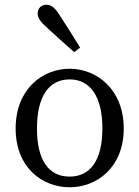

<svg xmlns="http://www.w3.org/2000/svg" viewBox="-20 -777 588 810"><path d="M274 13C387 13 502 -69 502 -235C502 -401 387 -487 274 -487C159 -487 46 -401 46 -235C46 -69 159 13 274 13ZM274 -32C185 -32 136 -101 136 -235C136 -369 185 -442 274 -442C361 -442 412 -369 412 -235C412 -101 361 -32 274 -32ZM318 -576C289 -623 260 -670 229 -717C210 -747 193 -757 176 -757C157 -757 139 -745 139 -720C139 -707 144 -692 171 -667C211 -630 251 -594 293 -557L318 -576Z"/></svg>

Font: Source Serif Variable
Style: Regular
Weight: 389
Designer: Frank Grießhammer
Foundry: Adobe Systems Incorporated
Version: Version 3.001;hotconv 1.0.111;makeotfexe 2.5.65597